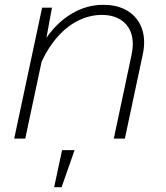

<svg xmlns="http://www.w3.org/2000/svg" viewBox="-20 -576 690 798"><path d="M532 -392Q532 -449 497.5 -481.5Q463 -514 403 -514Q355 -514 308.5 -492Q262 -470 222 -426Q182 -382 153 -320L85 0H39L155 -544H196L173 -419Q218 -484 279.5 -520Q341 -556 409 -556Q461 -556 499 -537Q537 -518 558 -482.5Q579 -447 579 -400Q579 -375 573 -348L499 0H453L527 -349Q532 -374 532 -392ZM238 48H290L236 202H205Z"/></svg>

Font: Azeret Mono Thin
Style: Italic
Weight: 100
Italic angle: -12°
Designer: Martin Vácha
Foundry: Displaay
Version: Version 1.000; Glyphs 3.0.3, build 3074